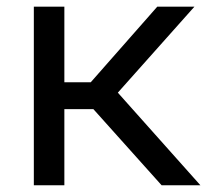

<svg xmlns="http://www.w3.org/2000/svg" viewBox="-20 -548 640 568"><path d="M256.3 -225.1H170.4V0H80.1V-528.3H170.4V-304.7H248.5L445.3 -528.3H555.2L328.6 -273.9L572.8 0H458Z"/></svg>

Font: Roboto Mono
Style: Regular
Weight: 400
Designer: Google
Version: Version 2.000985; 2015; ttfautohint (v1.3)